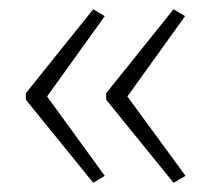

<svg xmlns="http://www.w3.org/2000/svg" viewBox="-20 -484 457 416"><path d="M36 -282V-268L182 -88L207 -103L82 -275L207 -449L182 -464ZM210 -282V-268L356 -88L382 -103L256 -275L381 -449L356 -464Z"/></svg>

Font: Noto Sans Devanagari Condensed ExtraLight
Style: Regular
Weight: 200
Width: 3
Designer: Jelle Bosma - Monotype Design Team
Foundry: Monotype Imaging Inc.
Version: Version 2.004